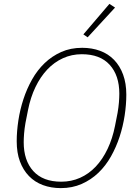

<svg xmlns="http://www.w3.org/2000/svg" viewBox="-20 -956 703 988"><path d="M293 12Q243 12 201 -3.5Q159 -19 129 -50Q99 -81 82.5 -125.5Q66 -170 66 -229Q66 -280 74.5 -336Q83 -392 100.5 -445.5Q118 -499 145 -547Q172 -595 209.5 -631Q247 -667 295 -688.5Q343 -710 403 -710Q453 -710 495 -694.5Q537 -679 567 -648Q597 -617 613.5 -572Q630 -527 630 -469Q630 -418 621.5 -362Q613 -306 595.5 -252.5Q578 -199 551 -151Q524 -103 486.5 -67Q449 -31 400.5 -9.5Q352 12 293 12ZM295 -21Q347 -21 392 -41Q437 -61 472.5 -98.5Q508 -136 533.5 -189.5Q559 -243 572 -309L585 -375Q590 -404 592 -429Q594 -454 594 -474Q594 -568 544.5 -622.5Q495 -677 401 -677Q349 -677 304 -656.5Q259 -636 223.5 -598.5Q188 -561 162.5 -508Q137 -455 124 -389L111 -323Q106 -294 104 -269Q102 -244 102 -224Q102 -130 151.5 -75.5Q201 -21 295 -21ZM431 -764 409 -779 543 -936 572 -917Z"/></svg>

Font: IBM Plex Sans ExtLt
Style: Italic
Weight: 200
Italic angle: -11°
Designer: Mike Abbink, Paul van der Laan, Pieter van Rosmalen
Foundry: Bold Monday
Version: Version 3.005